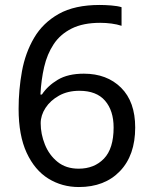

<svg xmlns="http://www.w3.org/2000/svg" viewBox="-20 -744 612 774"><path d="M55 -305Q55 -382 68.5 -456.5Q82 -531 117.5 -591.5Q153 -652 217 -688Q281 -724 382 -724Q403 -724 428.5 -722Q454 -720 470 -715V-640Q452 -646 429.5 -649Q407 -652 384 -652Q315 -652 269 -629Q223 -606 196.5 -566Q170 -526 158 -474Q146 -422 143 -363H149Q172 -398 213 -422.5Q254 -447 318 -447Q411 -447 468 -390.5Q525 -334 525 -230Q525 -118 463.5 -54Q402 10 298 10Q230 10 175 -24Q120 -58 87.5 -128Q55 -198 55 -305ZM297 -64Q360 -64 399 -104.5Q438 -145 438 -230Q438 -298 403.5 -338Q369 -378 300 -378Q253 -378 218 -358.5Q183 -339 163.5 -309Q144 -279 144 -247Q144 -204 161 -161.5Q178 -119 212 -91.5Q246 -64 297 -64Z"/></svg>

Font: Noto Sans Soyombo
Style: Regular
Weight: 400
Designer: Monotype Design Team
Foundry: Monotype Imaging Inc.
Version: Version 2.001; ttfautohint (v1.8.4.7-5d5b)